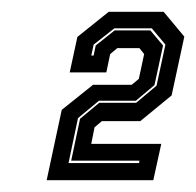

<svg xmlns="http://www.w3.org/2000/svg" viewBox="-20 -720 332 325"><path d="M59 -415 84.5 -534 137.5 -576.5H203L215 -586.5L224 -628.5L216 -638.5H178.5L166.5 -628.5L160 -597.5H98L111 -657.5L164 -700H257L292 -658L270.5 -558.5L217.5 -515H152.5L140 -504.5L134.5 -476.5H253L239.5 -415ZM96 -444H215.5L216 -448H100.5L115.5 -519L148 -546H210.5L245 -575L260 -644.5L237 -672H173.5L138.5 -644.5L134.5 -626H138.5L142 -643L174 -668.5H234.5L256 -643L241.5 -576L210 -549.5H147.5L112 -520Z"/></svg>

Font: Tourney Expanded ExtraBold
Style: Italic
Weight: 800
Width: 7
Italic angle: -12°
Designer: Tyler Finck
Foundry: Etcetera Type Co
Version: Version 1.010; ttfautohint (v1.8.3)